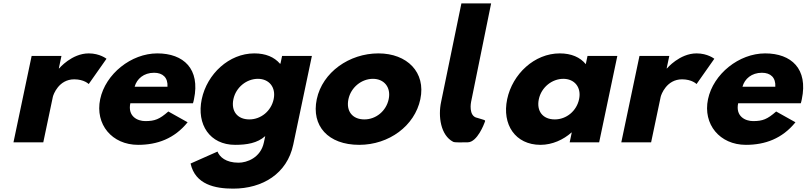

<svg xmlns="http://www.w3.org/2000/svg" viewBox="-20 -845 4789 1140"><path d="M60 0H237L293.8 -270C296.5 -283 328.6 -374 420.6 -374C479.6 -374 506.8 -346 506.8 -346L612.3 -496C612.3 -496 573 -528 507 -528C406 -528 331.3 -439 331.3 -439H329.3L344.9 -513H167.9Z M1125.8 -232C1128 -238 1130.4 -249 1131.8 -256C1169.7 -436 1070 -528 914 -528C759 -528 606.4 -406 574.8 -256C543.5 -107 644.8 15 799.8 15C913.8 15 1015.6 -22 1094 -119L979.5 -183C926.8 -137 899.5 -126 842.5 -126C797.5 -126 737.2 -153 753.8 -232ZM779.4 -330C792.3 -377 833.8 -413 894.8 -413C946.8 -413 977.7 -384 974.4 -330Z M1111.5 126C1139.2 251 1257.2 275 1364.2 275C1539.2 275 1684.9 186 1721.1 14L1831.9 -513H1654.9L1645.2 -467H1642.2C1608.4 -506 1558 -528 1490 -528C1340 -528 1209.4 -406 1177.8 -256C1146.3 -106 1225.8 15 1375.8 15C1445.8 15 1507.9 5 1554.8 -37L1546.8 1C1527.7 92 1445.6 121 1396.6 121C1319.6 121 1283.9 86 1271.4 55ZM1365.8 -256C1380.8 -327 1444.3 -377 1511.3 -377C1577.3 -377 1619.8 -327 1604.8 -256C1590.1 -186 1529.6 -136 1460.6 -136C1388.6 -136 1351.1 -186 1365.8 -256Z M1860.8 -256C1827.6 -98 1927.8 15 2112.8 15C2289.8 15 2442.6 -98 2475.8 -256C2509.5 -416 2397 -528 2227 -528C2054 -528 1894.5 -416 1860.8 -256ZM2048.8 -256C2063.8 -327 2127.3 -377 2194.3 -377C2260.3 -377 2302.8 -327 2287.8 -256C2273.1 -186 2212.6 -136 2143.6 -136C2071.6 -136 2034.1 -186 2048.8 -256Z M2719.6 -825 2599.1 -240C2580.6 -154.6 2596 -41.6 2670.7 -3C2681 2.3 2725.1 0 2757.2 0C2815 -0.3 2856.3 -115 2856.3 -115C2863.1 -134 2868.5 -128 2814.5 -145C2759.2 -154.7 2777.1 -240 2777.1 -240L2896.1 -825Z M2991.3 -256C2959.8 -106 3039.3 15 3189.3 15C3259.3 15 3325.9 -16 3372.7 -58H3374.7L3362.5 0H3537.5L3645.4 -513H3468.4L3458.1 -464C3424.7 -505 3372.5 -528 3303.5 -528C3153.5 -528 3022.9 -406 2991.3 -256ZM3179.3 -256C3194.3 -327 3257.8 -377 3324.8 -377C3390.8 -377 3433.3 -327 3418.3 -256C3403.6 -186 3343.1 -136 3274.1 -136C3202.1 -136 3164.6 -186 3179.3 -256Z M3669 0H3846L3902.8 -270C3905.5 -283 3937.6 -374 4029.6 -374C4088.6 -374 4115.8 -346 4115.8 -346L4221.3 -496C4221.3 -496 4182 -528 4116 -528C4015 -528 3940.3 -439 3940.3 -439H3938.3L3953.9 -513H3776.9Z M4734.8 -232C4737 -238 4739.4 -249 4740.8 -256C4778.7 -436 4679 -528 4523 -528C4368 -528 4215.4 -406 4183.8 -256C4152.5 -107 4253.8 15 4408.8 15C4522.8 15 4624.6 -22 4703 -119L4588.5 -183C4535.8 -137 4508.5 -126 4451.5 -126C4406.5 -126 4346.2 -153 4362.8 -232ZM4388.4 -330C4401.3 -377 4442.8 -413 4503.8 -413C4555.8 -413 4586.7 -384 4583.4 -330Z"/></svg>

Font: Hussar
Style: BdOblTwo
Weight: 700
Foundry: Cannot Into Space Fonts
Version: Version 2.00